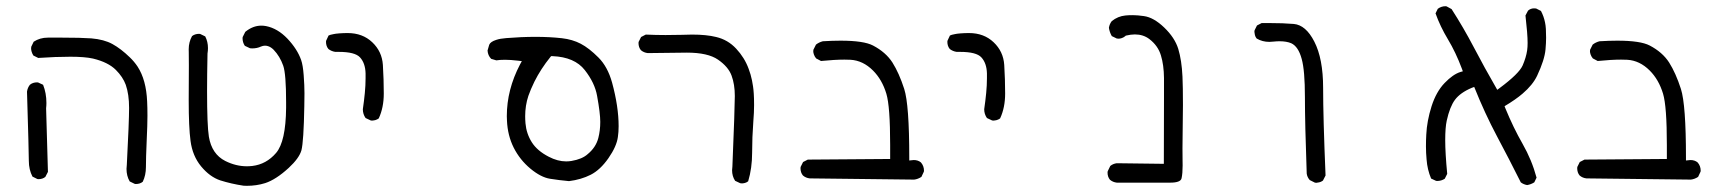

<svg xmlns="http://www.w3.org/2000/svg" viewBox="-20 -479 5540 618"><path d="M103.5 97.7Q117.2 97.7 126 90.3L134.3 74.2L128.4 -130.4Q129.4 -139.2 129.4 -147.5Q129.4 -179.2 118.7 -206.1L103 -213.4Q101.1 -213.9 99.6 -213.9Q85.4 -213.9 76.2 -206.1Q68.8 -196.8 66.9 -184.1Q72.8 10.7 72.8 38.8Q72.8 66.9 84.5 89.4L100.1 97.2Q102.1 97.7 103.5 97.7ZM417 113.3Q430.7 113.3 439.5 106Q449.7 85 449.7 58.6Q449.7 29.3 452.1 -24.7Q454.6 -78.6 454.6 -106.2Q454.6 -133.8 453.6 -152.3Q450.7 -221.7 422.9 -264.6Q412.1 -280.8 397.9 -294.4Q369.1 -322.3 342 -337.2Q314.9 -352.1 273.9 -355.5Q240.7 -357.9 178.7 -357.9Q160.6 -357.9 140.6 -357.9H134.3Q108.4 -357.9 88.4 -344.7L80.6 -328.6Q80.1 -326.7 80.1 -322.8Q80.1 -318.8 81.8 -312.7Q83.5 -306.6 87.4 -300.3L103 -292.5Q160.2 -296.4 206.5 -296.4Q252.9 -296.4 279.3 -290.5Q328.1 -278.8 353 -253.9Q375.5 -231.4 384.8 -206.1Q395.5 -175.3 395.5 -131.6Q395.5 -87.9 388.2 51.3Q387.2 60.5 387.2 64.5Q387.2 87.4 397.5 105L413.6 112.8Q415.5 113.3 417 113.3Z M587.9 -268.6 587.4 -155.8Q587.4 -69.3 593.3 -25.4Q599.6 22.9 627.4 56.6Q655.3 90.3 689 101.6Q724.6 112.8 763.7 118.7Q769 119.1 774.4 119.1Q805.7 119.1 833.5 110.4Q868.2 99.1 909.2 61.5Q942.9 30.3 950.2 4.9Q957.5 -23.4 959.5 -137.7Q960 -152.8 960 -178.5Q960 -204.1 957.5 -236.8Q955.1 -269.5 949.2 -286.1Q937 -320.8 905.3 -354.5Q873.5 -387.7 836.4 -395Q828.6 -396.5 821.3 -396.5Q793.9 -396.5 769.5 -376.5L761.2 -359.9Q760.7 -357.9 760.7 -356.4Q760.7 -342.3 768.1 -331.5L784.7 -323.7Q788.1 -323.2 791.5 -323.2Q807.6 -323.2 819.8 -329.1Q826.7 -332 832.8 -332Q838.9 -332 843.8 -330.1Q852.5 -327.1 860.8 -318.8Q880.9 -297.9 891.6 -267.6Q900.9 -241.2 900.9 -149.9Q900.9 -141.1 900.9 -131.8Q899.9 -23.4 868.7 13.2Q837.4 49.8 792 55.2Q783.2 56.2 774.4 56.2Q739.3 56.2 705.1 39.1Q661.6 17.1 652.3 -39.1Q646.5 -75.2 646.5 -186Q646.5 -237.8 647.9 -306.6Q649.4 -315.9 649.4 -324.2Q649.4 -344.7 640.6 -361.8L624.5 -369.6Q622.6 -370.1 621.1 -370.1Q607.4 -370.1 598.1 -362.8Q587.4 -343.3 587.4 -320.3Q587.4 -318.4 587.6 -310.3Q587.9 -302.2 587.9 -268.6Z M1173.3 -91.3Q1175.3 -90.8 1177.2 -90.8Q1179.2 -90.8 1182.1 -91.3Q1188 -91.8 1193.4 -94.5Q1198.7 -97.2 1199.2 -98.1Q1215.3 -132.8 1215.3 -178Q1215.3 -223.1 1212.4 -270Q1209.5 -313.5 1178.2 -343Q1147 -372.6 1099.1 -372.6Q1085.4 -372.6 1072.3 -371.6Q1059.1 -370.6 1053.2 -369.1Q1042.5 -367.2 1037.6 -364.7L1029.8 -348.1Q1029.3 -346.2 1029.3 -344.7Q1029.3 -330.6 1037.1 -321.3Q1046.4 -314 1059.1 -312Q1064.9 -312 1070.3 -312Q1122.6 -312 1138.7 -294.4Q1155.8 -275.9 1156.7 -242.7Q1156.7 -234.9 1156.7 -227.1Q1156.7 -204.6 1154.3 -179.7Q1151.9 -154.8 1147.9 -127.4Q1147.9 -111.8 1156.7 -99.1Z M1577.6 -284.7Q1588.9 -286.6 1605.7 -286.6Q1622.6 -286.6 1647.5 -283.7L1659.7 -282.2L1653.8 -271.5Q1611.3 -190.4 1611.3 -105Q1611.3 -97.7 1611.8 -90.8Q1613.8 -43 1633.5 -3.7Q1653.3 35.6 1687.5 64Q1721.2 91.8 1750.5 96.4Q1779.8 101.1 1811.5 104Q1850.6 99.1 1881.3 83.5Q1912.1 67.9 1938.5 30Q1964.8 -7.8 1968.8 -38.1Q1971.2 -53.7 1971.2 -72.8Q1971.2 -135.7 1950.2 -212.9Q1936 -264.2 1906.2 -293.9Q1876 -324.2 1849.4 -338.1Q1822.8 -352.1 1788.6 -356Q1749.5 -360.4 1703.9 -360.4Q1658.2 -360.4 1609.9 -356.4Q1590.3 -355 1577.1 -350.6Q1558.6 -344.7 1554.7 -335L1549.3 -316.4Q1550.3 -300.3 1561 -289.6ZM1871.6 17.1 1872.1 16.6Q1871.6 17.1 1871.6 17.1ZM1819.3 39.1Q1811 40.5 1802.2 40.5Q1774.9 40.5 1746.1 25.4Q1709 6.3 1691.7 -21.2Q1674.3 -48.8 1671.4 -82Q1670.4 -93.8 1670.4 -105Q1670.4 -139.2 1680.7 -170.4Q1688 -191.4 1700.2 -216.3Q1720.7 -257.3 1751.5 -295.4L1753.9 -298.3H1758.3Q1829.6 -295.4 1862.3 -253.4Q1894.5 -212.4 1901.9 -170.4Q1912.1 -114.3 1912.1 -86.7Q1912.1 -59.1 1905.8 -34.7Q1897.9 -4.4 1871.6 17.1Q1854 33.2 1819.3 39.1Z M2064.9 -308.1Q2150.4 -309.6 2190.9 -309.6Q2258.3 -309.6 2291 -287.1Q2324.2 -264.2 2334.7 -235.8Q2345.2 -207.5 2345.2 -169.9Q2345.2 -133.8 2337.4 57.1Q2336.4 66.4 2336.4 68.8Q2336.4 88.4 2346.2 103L2362.8 110.8Q2364.7 111.3 2368.4 111.3Q2372.1 111.3 2377.7 109.9Q2383.3 108.4 2388.2 104.5Q2400.9 62 2400.9 12.7Q2400.9 -36.6 2404.8 -88.4Q2407.2 -117.7 2407.2 -140.6Q2407.2 -163.6 2406.2 -177.5Q2405.3 -191.4 2403.8 -201.2Q2402.3 -210.9 2400.4 -220.7Q2396.5 -239.7 2389.6 -257.8Q2376.5 -293.5 2349.6 -322.3Q2322.8 -351.1 2285.2 -359.9Q2253.9 -367.7 2207.5 -367.7Q2195.8 -367.7 2174.6 -366.9Q2153.3 -366.2 2122.3 -366.2Q2091.3 -366.2 2058.6 -367.7L2043.5 -359.9L2035.6 -344.2Q2035.2 -342.3 2035.2 -340.8Q2035.2 -326.7 2043 -317.4Q2052.2 -309.6 2064.9 -308.1Z M2954.1 70.8Q2954.1 55.2 2944.3 43.9Q2935.1 36.1 2920.9 36.1Q2918.5 36.1 2906.7 37.6V28.3Q2906.7 -142.1 2890.4 -192.9Q2874 -243.7 2852.5 -277.8Q2831.1 -311 2790 -332.5Q2760.3 -348.1 2685.5 -348.1Q2659.7 -348.1 2628.4 -346.2Q2615.7 -342.8 2606.4 -335.4L2598.1 -318.8Q2597.7 -317.4 2597.7 -313.5Q2597.7 -309.6 2599.9 -303.2Q2602.1 -296.9 2606.9 -291L2622.6 -282.7Q2667 -287.1 2697.8 -287.1Q2708.5 -287.1 2717.8 -286.6Q2757.8 -284.2 2790 -252Q2819.3 -222.7 2833 -177.2Q2845.2 -136.7 2845.2 -12.2Q2845.2 5.4 2845.2 32.7L2580.1 34.7L2564.9 42.5L2557.1 58.1Q2556.6 60.1 2556.6 62Q2556.6 76.7 2564.5 85.9Q2573.7 93.8 2586.4 95.2L2922.4 99.1Q2934.6 97.7 2945.8 90.3L2953.6 73.7Q2954.1 72.3 2954.1 70.8Z M3173.3 -91.3Q3175.3 -90.8 3177.2 -90.8Q3179.2 -90.8 3182.1 -91.3Q3188 -91.8 3193.4 -94.5Q3198.7 -97.2 3199.2 -98.1Q3215.3 -132.8 3215.3 -178Q3215.3 -223.1 3212.4 -270Q3209.5 -313.5 3178.2 -343Q3147 -372.6 3099.1 -372.6Q3085.4 -372.6 3072.3 -371.6Q3059.1 -370.6 3053.2 -369.1Q3042.5 -367.2 3037.6 -364.7L3029.8 -348.1Q3029.3 -346.2 3029.3 -344.7Q3029.3 -330.6 3037.1 -321.3Q3046.4 -314 3059.1 -312Q3064.9 -312 3070.3 -312Q3122.6 -312 3138.7 -294.4Q3155.8 -275.9 3156.7 -242.7Q3156.7 -234.9 3156.7 -227.1Q3156.7 -204.6 3154.3 -179.7Q3151.9 -154.8 3147.9 -127.4Q3147.9 -111.8 3156.7 -99.1Z M3746.6 108.9Q3780.3 108.9 3783.2 94.7Q3786.6 79.1 3786.6 53.7Q3786.6 47.9 3786.4 37.8Q3786.1 27.8 3786.1 -1.5Q3786.1 -30.8 3786.9 -76.2Q3787.6 -121.6 3787.6 -141.1Q3787.6 -199.7 3786.1 -232.4Q3783.7 -284.7 3772.5 -321.8Q3761.2 -357.9 3727.3 -390.4Q3693.4 -422.9 3662.1 -427.2Q3641.1 -430.2 3626.7 -430.2Q3612.3 -430.2 3602.5 -429.2Q3578.1 -426.8 3558.6 -411.1Q3551.3 -401.9 3549.3 -389.6Q3551.3 -375.5 3558.6 -362.8L3574.7 -355Q3576.7 -354.5 3580.8 -354.5Q3585 -354.5 3590.8 -356.4Q3596.7 -358.4 3602.1 -362.8L3603.5 -364.3Q3620.1 -368.2 3632.8 -368.2Q3659.7 -368.2 3679.2 -353.5Q3707.5 -332 3716.8 -300.3Q3726.1 -270 3726.6 -228Q3726.6 -214.4 3726.6 -163.1Q3726.6 -111.8 3726.1 48.3L3574.7 46.4Q3562.5 47.9 3553.7 55.2L3545.4 72.3Q3544.9 74.2 3544.9 76.2Q3544.9 90.3 3552.7 99.6Q3562 107.4 3574.7 108.9Z M4212.4 108.9Q4214.4 109.4 4216.8 109.4Q4219.2 109.4 4223.1 108.4Q4231.4 107.4 4238.3 102.1L4246.6 85.9Q4238.8 -101.1 4238.8 -196.3Q4238.8 -290 4210.4 -345.2Q4183.1 -398.4 4144.5 -401.9Q4110.8 -404.8 4063.5 -404.8Q4052.7 -404.8 4041 -404.8L4025.9 -397L4018.1 -381.3Q4017.6 -379.4 4017.6 -376.7Q4017.6 -374 4018.6 -370.1Q4019.5 -361.8 4024.9 -355Q4043 -344.2 4065.9 -344.2Q4071.8 -344.2 4080.3 -345.2Q4088.9 -346.2 4098.6 -346.2Q4121.1 -346.2 4136.2 -339.8Q4159.2 -329.1 4169.9 -289.1Q4180.2 -252 4180.2 -166.7Q4180.2 -81.5 4186 79.6Q4187.5 91.3 4195.8 100.6Z M4890.1 -429.2Q4897 -369.1 4897 -340.8Q4897 -327.6 4895.5 -316.9Q4892.1 -293.9 4880.9 -268.1Q4869.1 -241.7 4806.6 -195.3L4799.3 -189.9Q4757.3 -262.7 4723.9 -326.7Q4690.4 -390.6 4652.3 -449.7L4636.2 -458.5Q4634.8 -459 4632.8 -459Q4619.1 -459 4607.9 -450.7L4600.6 -436Q4615.7 -393.6 4640.6 -352.3Q4665.5 -311 4685.5 -257.8L4688.5 -249.5L4680.2 -247.1Q4656.7 -239.7 4629.9 -211.9Q4603 -184.1 4587.9 -137.2Q4572.8 -89.4 4570.8 -45.4Q4569.8 -27.8 4569.8 -7.6Q4569.8 12.7 4571.8 34.2Q4574.2 66.9 4586.4 95.7L4602.1 103Q4604 103.5 4605.5 103.5Q4619.6 103.5 4630.4 96.2L4638.2 80.6Q4631.8 13.2 4631.8 -27.8Q4631.8 -68.8 4636.7 -90.8Q4646.5 -135.3 4663.1 -157.7Q4680.2 -180.7 4717.3 -196.3L4725.1 -199.2Q4759.3 -113.8 4798.6 -40Q4837.9 33.7 4875 107.9Q4883.8 114.7 4895.5 116.7Q4907.7 114.7 4918.5 107.9L4925.8 92.8Q4910.6 36.1 4880.9 -15.9Q4851.1 -67.9 4825.2 -130.9L4822.8 -137.2Q4858.9 -158.7 4880.9 -177.7Q4913.6 -205.6 4927.7 -235.4Q4951.7 -286.6 4954.6 -319.8Q4956.5 -340.8 4956.5 -357.4Q4956.5 -374 4955.8 -385.7Q4955.1 -397.5 4953.1 -406.7Q4949.2 -426.3 4939.9 -443.8L4924.3 -451.7Q4921.4 -452.1 4917.5 -452.1Q4906.7 -452.1 4898.4 -444.8Z M5454.1 70.8Q5454.1 55.2 5444.3 43.9Q5435.1 36.1 5420.9 36.1Q5418.5 36.1 5406.7 37.6V28.3Q5406.7 -142.1 5390.4 -192.9Q5374 -243.7 5352.5 -277.8Q5331.1 -311 5290 -332.5Q5260.3 -348.1 5185.5 -348.1Q5159.7 -348.1 5128.4 -346.2Q5115.7 -342.8 5106.4 -335.4L5098.1 -318.8Q5097.7 -317.4 5097.7 -313.5Q5097.7 -309.6 5099.9 -303.2Q5102.1 -296.9 5106.9 -291L5122.6 -282.7Q5167 -287.1 5197.8 -287.1Q5208.5 -287.1 5217.8 -286.6Q5257.8 -284.2 5290 -252Q5319.3 -222.7 5333 -177.2Q5345.2 -136.7 5345.2 -12.2Q5345.2 5.4 5345.2 32.7L5080.1 34.7L5064.9 42.5L5057.1 58.1Q5056.6 60.1 5056.6 62Q5056.6 76.7 5064.5 85.9Q5073.7 93.8 5086.4 95.2L5422.4 99.1Q5434.6 97.7 5445.8 90.3L5453.6 73.7Q5454.1 72.3 5454.1 70.8Z"/></svg>

Font: NaikaiFont
Style: Light
Weight: 300
Version: Version 1.89